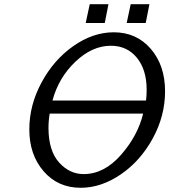

<svg xmlns="http://www.w3.org/2000/svg" viewBox="-20 -869 803 911"><path d="M119.1 -254.9Q119.1 -370.1 177 -477.5Q234.9 -585 327.9 -650.4Q420.9 -715.8 520 -715.8Q627.9 -715.8 695.6 -637Q763.2 -558.1 763.2 -436Q763.2 -318.8 704.6 -211.9Q646 -105 553 -41.5Q460 22 362.8 22Q254.9 22 187 -56.4Q119.1 -134.8 119.1 -254.9ZM210 -259.8Q210.9 -152.8 260.5 -97.9Q310.1 -43 377 -43Q474.1 -43 554 -134Q633.8 -225.1 659.2 -330.1H215.8Q210 -295.9 210 -259.8ZM229 -392.1H672.9Q675.8 -414.1 675.8 -443.8Q675.8 -538.1 629.4 -595Q583 -651.9 505.9 -651.9Q417 -651.9 337.4 -575.9Q257.8 -500 229 -392.1ZM386.7 -759.8 405.8 -849.1H494.6L477.1 -759.8ZM581.1 -759.8 600.1 -849.1H689L671.4 -759.8Z"/></svg>

Font: CMU Sans Serif
Style: Oblique
Weight: 500
Italic angle: -12°
Version: Version 0.7.0